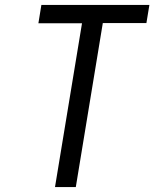

<svg xmlns="http://www.w3.org/2000/svg" viewBox="-20 -755 640 775"><path d="M202 0 311 -661H135L147 -735H583L571 -662H395L286 0Z"/></svg>

Font: Iosevka Custom Oblique
Style: Regular
Weight: 400
Italic angle: -9°
Designer: Belleve Invis
Foundry: Belleve Invis
Version: Version 27.0.1